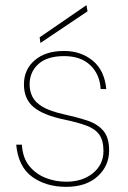

<svg xmlns="http://www.w3.org/2000/svg" viewBox="-20 -714 496 746"><path d="M237 12Q159 12 105 -27Q51 -66 43 -152H65Q68 -101 93.5 -69.5Q119 -38 157 -23Q195 -8 237 -8Q301 -8 341.5 -41.5Q382 -75 382 -127Q382 -168 366 -190.5Q350 -213 317 -225.5Q284 -238 232 -249Q149 -266 111 -297.5Q73 -329 73 -386Q73 -444 115 -480Q157 -516 229 -516Q294 -516 340 -478.5Q386 -441 393 -368H371Q368 -425 331 -460.5Q294 -496 229 -496Q163 -496 129 -465Q95 -434 95 -386Q95 -360 106 -338Q117 -316 145.5 -299Q174 -282 228 -270Q278 -259 318 -246Q358 -233 381 -206.5Q404 -180 404 -130Q404 -69 359 -28.5Q314 12 237 12ZM137 -547 134 -569 316 -694 320 -670Z"/></svg>

Font: DM Sans Thin
Style: Regular
Weight: 100
Designer: Colophon Foundry, Jonny Pinhorn
Foundry: Colophon Foundry
Version: Version 4.004; ttfautohint (v1.8.4.7-5d5b)